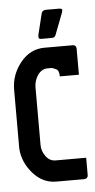

<svg xmlns="http://www.w3.org/2000/svg" viewBox="-43 -529 277 558"><g transform="rotate(-5 95.5 -250.0)"><path d="M62.5 -278.3Q62.5 -222.7 62.5 -109.4Q62.5 -91.8 74.2 -76.2Q85 -61.5 102.5 -61.5Q131.8 -61.5 191.4 -61.5Q191.4 -43.9 191.4 -10.7Q191.4 -5.9 188.5 -2.9Q186.5 -1 181.6 0Q154.3 0 98.6 0Q59.6 0 31.2 -32.2Q2.9 -64.5 0 -104.5Q0 -161.1 0 -276.4Q0 -320.3 28.3 -355.5Q56.6 -390.6 98.6 -390.6Q127 -390.6 181.6 -390.6Q186.5 -390.6 188.5 -387.7Q191.4 -384.8 191.4 -379.9Q191.4 -354.5 191.4 -303.7Q172.9 -303.7 135.7 -303.7Q135.7 -321.3 127 -325.2Q117.2 -330.1 113.3 -330.1Q109.4 -330.1 102.5 -330.1Q85 -330.1 73.2 -313.5Q62.5 -296.9 62.5 -278.3ZM120.1 -417Q111.3 -417 91.8 -417Q86.9 -417 85 -418.9Q83 -421.9 84 -428.7Q88.9 -448.2 98.6 -488.3Q99.6 -495.1 103.5 -497.1Q106.4 -500 112.3 -500Q125 -500 151.4 -500Q157.2 -500 159.2 -497.1Q160.2 -494.1 158.2 -488.3Q150.4 -466.8 133.8 -424.8Q132.8 -421.9 129.9 -418.9Q127 -417 120.1 -417Z"/></g></svg>

Font: Lega 2020-21MOD
Style: Regular
Weight: 400
Designer: SIL Open Font License
Foundry: SIL Open Font License
Version: Version 1.00;July 1, 2020;FontCreator 13.0.0.2670 32-bit